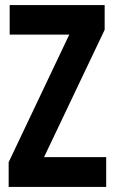

<svg xmlns="http://www.w3.org/2000/svg" viewBox="-20 -734 451 754"><path d="M397 0V-117H153L391 -617V-714H18V-598H252L14 -97V0Z"/></svg>

Font: Noto Sans Kannada ExtraCondensed
Style: Bold
Weight: 700
Width: 2
Designer: Jelle Bosma - Monotype Design Team
Foundry: Monotype Imaging Inc.
Version: Version 2.005